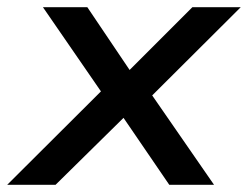

<svg xmlns="http://www.w3.org/2000/svg" viewBox="-48 -512 687 532"><path d="M-28 0 253 -280 255 -225 71 -492H194L320 -305H298L485 -492H619L352 -226V-279L545 0H421L285 -199H308L106 0Z"/></svg>

Font: Nunito Sans 10pt SemiExpanded SemiBold
Style: Italic
Weight: 600
Width: 6
Italic angle: -9°
Designer: Vernon Adams
Foundry: Vernon Adams
Version: Version 3.101;gftools[0.9.27]